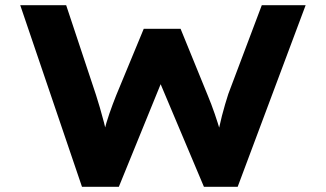

<svg xmlns="http://www.w3.org/2000/svg" viewBox="-20 -720 1257 740"><path d="M296 0 58 -700H235L350 -354Q357 -332 365 -305Q373 -278 380.5 -249Q388 -220 393 -194Q398 -168 402 -150H368Q373 -179 381 -212.5Q389 -246 401.5 -282Q414 -318 428 -353L534 -609H676L780 -354Q795 -318 807.5 -281.5Q820 -245 829.5 -212.5Q839 -180 842 -154L811 -151Q813 -167 816.5 -187Q820 -207 825 -229.5Q830 -252 835.5 -274Q841 -296 847.5 -317.5Q854 -339 860 -358L989 -700H1158L896 0H766L585 -429L612 -427L438 0Z"/></svg>

Font: Lexend Tera
Style: Bold
Weight: 700
Designer: Bonnie Shaver-Troup, Thomas Jockin
Foundry: Lexend
Version: Version 1.007